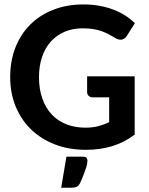

<svg xmlns="http://www.w3.org/2000/svg" viewBox="-20 -676 677 875"><path d="M26.4 0ZM593.8 -62.5Q544.9 -25.9 489.7 -9.5Q434.6 6.8 372.6 6.8Q293.9 6.8 230.2 -17.8Q166.5 -42.5 121.1 -86.7Q75.7 -130.9 51 -191.7Q26.4 -252.4 26.4 -324.7Q26.4 -397.5 49.8 -458.3Q73.2 -519 116.9 -563Q160.6 -606.9 222.4 -631.3Q284.2 -655.8 360.4 -655.8Q399.9 -655.8 434.1 -649.4Q468.3 -643.1 497.6 -631.8Q526.9 -620.6 551 -605Q575.2 -589.4 594.7 -570.3L558.1 -512.7Q549.8 -499 535.9 -495.8Q522 -492.7 505.9 -502.4Q490.7 -511.7 475.6 -519.8Q460.4 -527.8 443.1 -533.9Q425.8 -540 404.8 -543.5Q383.8 -546.9 356.4 -546.9Q310.5 -546.9 273.9 -531Q237.3 -515.1 211.4 -486.3Q185.5 -457.5 171.6 -416.3Q157.7 -375 157.7 -324.7Q157.7 -270 172.9 -227.1Q188 -184.1 215.6 -154.5Q243.2 -125 282.2 -109.6Q321.3 -94.2 369.1 -94.2Q401.4 -94.2 427 -100.8Q452.6 -107.4 477.5 -119.1V-232.4H402.8Q391.1 -232.4 384 -239.3Q377 -246.1 377 -255.9V-328.1H593.8V-62.5ZM358.4 38.1Q365.2 38.1 369.4 39.8Q373.5 41.5 375.5 44.4Q377.4 47.4 377.9 50.5Q378.4 53.7 378.4 56.6Q378.4 60.5 377.4 67.9Q376.5 75.2 372.8 87.2Q369.1 99.1 362.5 116.5Q356 133.8 345.2 157.7Q338.4 171.4 328.4 175.5Q318.4 179.7 302.7 179.7H258.8L282.7 38.1Z"/></svg>

Font: Carlito
Style: Bold
Weight: 700
Designer: Lukasz Dziedzic
Foundry: tyPoland Lukasz Dziedzic
Version: Version 1.104